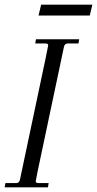

<svg xmlns="http://www.w3.org/2000/svg" viewBox="-31 -797 413 817"><path d="M241 -597 130 -72Q121 -29 121 -26Q121 -18 132 -18H176L173 0H-11L-8 -18H38Q51 -18 54 -33L165 -558Q174 -601 174 -604Q174 -612 163 -612H119L122 -630H306L303 -612H257Q244 -612 241 -597ZM362 -777 351 -731H133L144 -777Z"/></svg>

Font: Arapey
Style: Italic
Weight: 400
Italic angle: -12°
Designer: Eduardo Rodriguez Tunni
Foundry: Eduardo Rodriguez Tunni
Version: Version 3.000